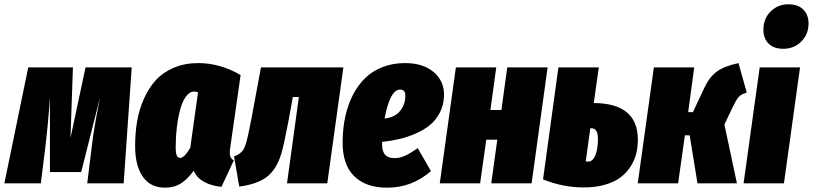

<svg xmlns="http://www.w3.org/2000/svg" viewBox="-50 -845 3747 885"><path d="M557.1 -534.2 520 0H352.1L372.1 -162.1Q374 -177.7 376 -192.9Q377.9 -208 379.4 -218.5Q380.9 -229 383.8 -246.1Q386.7 -263.2 387.7 -270.3Q388.7 -277.3 392.6 -298.8Q396.5 -320.3 397.7 -326.2Q398.9 -332 404.3 -360.1Q409.7 -388.2 411.1 -396L324.2 -51.8H180.2V-396Q174.3 -299.3 158.2 -160.2L138.2 0H-29.8L80.1 -534.2H286.1L274.9 -209L344.2 -534.2Z M863.8 -554.2Q965.3 -554.2 1059.1 -499L1011.7 -168Q1007.3 -142.1 1010.5 -127.4Q1013.7 -112.8 1027.8 -106L970.7 16.1Q926.3 12.2 891.6 -6.3Q856.9 -24.9 842.8 -58.1Q814.5 -19 783.7 0.5Q752.9 20 710 20Q643.1 20 607.9 -31Q572.8 -82 572.8 -171.9Q572.8 -231.9 582 -285.9Q591.3 -339.8 613.3 -389.6Q635.3 -439.5 668 -475.3Q700.7 -511.2 751 -532.7Q801.3 -554.2 863.8 -554.2ZM844.7 -422.9Q823.7 -422.9 807.1 -400.1Q790.5 -377.4 780.5 -340.1Q770.5 -302.7 765.1 -258.3Q759.8 -213.9 759.8 -167Q759.8 -138.7 764.9 -127.9Q770 -117.2 780.8 -117.2Q799.8 -117.2 827.1 -164.1L862.8 -419.9Q854 -422.9 844.7 -422.9Z M1532.7 -534.2 1458.5 0H1272.9L1327.6 -397.9H1299.8L1279.8 -288.1Q1257.8 -171.9 1246.1 -134.8Q1223.6 -62 1178.2 -28.3Q1134.8 3.9 1052.7 15.1L1028.8 -124Q1044.4 -129.9 1053 -136Q1061.5 -142.1 1069.3 -151.6Q1077.1 -161.1 1083.3 -182.1Q1089.4 -203.1 1095 -228.8Q1100.6 -254.4 1109.9 -303.2L1152.8 -534.2Z M1817.4 -554.2Q1900.9 -554.2 1950 -512Q1999 -469.7 1996.6 -402.8Q1995.1 -359.9 1977.1 -325.4Q1959 -291 1931.6 -268.6Q1904.3 -246.1 1866.2 -229.5Q1828.1 -212.9 1791 -204.3Q1753.9 -195.8 1711.4 -190.9V-176.8Q1711.4 -116.2 1767.6 -116.2Q1793.5 -116.2 1817.4 -127.2Q1841.3 -138.2 1875.5 -162.1L1936.5 -56.2Q1848.1 20 1736.3 20Q1637.7 21 1582.5 -33Q1527.3 -86.9 1529.3 -195.8Q1530.3 -257.3 1542.2 -310.8Q1554.2 -364.3 1577.6 -409.2Q1601.1 -454.1 1634.5 -486.3Q1668 -518.6 1714.6 -536.4Q1761.2 -554.2 1817.4 -554.2ZM1722.7 -298.8Q1744.6 -300.8 1761.7 -308.8Q1778.8 -316.9 1789.3 -327.9Q1799.8 -338.9 1806.6 -352.8Q1813.5 -366.7 1815.9 -379.2Q1818.4 -391.6 1818.4 -403.8Q1818.4 -432.1 1794.4 -432.1Q1769 -432.1 1751 -394.5Q1732.9 -356.9 1722.7 -298.8Z M2214.4 0 2242.2 -201.2H2191.4L2163.1 0H1977.1L2051.3 -534.2H2237.3L2210.4 -337.9H2261.2L2288.1 -534.2H2474.1L2400.4 0Z M2687 -370.1Q2890.1 -368.7 2890.1 -201.2Q2890.1 -168 2882.8 -137.7Q2875.5 -107.4 2857.2 -78.4Q2838.9 -49.3 2811.3 -28.1Q2783.7 -6.8 2739.7 6.1Q2695.8 19 2640.1 19Q2545.4 19 2453.1 -18.1L2523.9 -534.2H2710ZM2661.1 -100.1Q2682.1 -100.1 2694.1 -129.2Q2706.1 -158.2 2706.1 -205.1Q2706.1 -253.9 2675.8 -253.9H2670.9L2649.9 -101.1Q2654.8 -100.1 2661.1 -100.1Z M3354 -554.2 3392.1 -418Q3366.7 -411.1 3355.2 -398.4Q3343.8 -385.7 3326.7 -350.1L3289.1 -271L3346.7 0H3165L3128.9 -221.2H3106.9L3075.7 0H2889.6L2963.9 -534.2H3149.9L3122.1 -328.1H3144L3196.8 -440.9Q3219.7 -489.7 3253.9 -514.9Q3288.1 -540 3354 -554.2Z M3560.5 -620.1Q3516.6 -620.1 3492.7 -644Q3468.8 -668 3468.8 -708Q3468.8 -758.8 3502 -792Q3535.2 -825.2 3584.5 -825.2Q3628.4 -825.2 3652.6 -801Q3676.8 -776.9 3676.8 -736.8Q3676.8 -686.5 3643.3 -653.3Q3609.9 -620.1 3560.5 -620.1ZM3637.7 -534.2 3563.5 0H3377.4L3451.7 -534.2Z"/></svg>

Font: Fira Sans Compressed Heavy
Style: Italic
Weight: 900
Width: 3
Italic angle: -8°
Designer: Carrois Corporate & Edenspiekermann AG
Foundry: Carrois Corporate GbR & Edenspiekermann AG
Version: Version 4.203;PS 004.203;hotconv 1.0.88;makeotf.lib2.5.64775